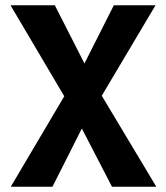

<svg xmlns="http://www.w3.org/2000/svg" viewBox="-20 -504 631 732"><path d="M407 208 292 -14 180 208H21L225 -137L20 -484H189L302 -262L414 -484H573L368 -139L576 208Z"/></svg>

Font: Play
Style: Bold
Weight: 700
Designer: Jonas Hecksher (Cyrillic expansion: Cyreal)
Foundry: Jonas Hecksher, Playtype, e-types AS
Version: Version 2.101; ttfautohint (v1.5.65-e2d9)